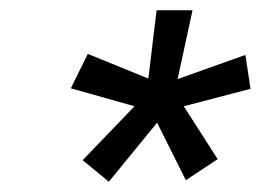

<svg xmlns="http://www.w3.org/2000/svg" viewBox="-20 -736 521 374"><path d="M192 -382 141 -424 242 -529 118 -564 151 -631 269 -583 285 -716H355L326 -582L458 -629L468 -563L338 -529L404 -426L342 -385L286 -497Z"/></svg>

Font: Figtree
Style: Italic
Weight: 400
Italic angle: -9.5°
Foundry: Erik Kennedy
Version: Version 2.001; ttfautohint (v1.8.4.7-5d5b);gftools[0.9.27]